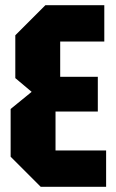

<svg xmlns="http://www.w3.org/2000/svg" viewBox="-20 -720 447 740"><path d="M137 0 21 -116V-300L102 -366L39 -419V-584L155 -700H382V-560H212V-424H357V-290H194V-140H389V0Z"/></svg>

Font: Tektur Condensed
Style: Bold
Weight: 700
Width: 3
Designer: Adam Jagosz
Foundry: Adam Jagosz
Version: Version 1.005;gftools[0.9.30]